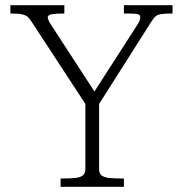

<svg xmlns="http://www.w3.org/2000/svg" viewBox="-20 -720 705 740"><path d="M309 -68V-319.5L102 -636Q93.5 -649 86.5 -655.2Q79.5 -661.5 64.5 -664.8Q49.5 -668 20 -668V-700H228V-668Q193 -668 178.5 -664.8Q164 -661.5 164 -653.5Q164 -644 176 -625.5L344 -367.5L512 -628.5Q515.5 -634 518 -641Q520.5 -648 520.5 -653.5Q520.5 -660 516.5 -663Q512.5 -666 499.5 -667Q486.5 -668 457.5 -668V-700H645V-668Q614.5 -668 600.5 -665.5Q586.5 -663 579.5 -657Q572.5 -651 563 -636L362 -319.5V-68Q362 -51.5 371.5 -44Q381 -36.5 400 -34.2Q419 -32 457.5 -32V0H213.5V-32Q252 -32 271 -34.2Q290 -36.5 299.5 -44Q309 -51.5 309 -68Z"/></svg>

Font: Didactic
Style: Regular
Weight: 400
Designer: Tyler Finck
Foundry: Etcetera Type Co
Version: Version 3.007;FEAKit 1.0